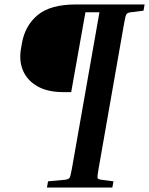

<svg xmlns="http://www.w3.org/2000/svg" viewBox="-20 -700 670 863"><path d="M78 -503Q92 -585 149.5 -632.5Q207 -680 322 -680H630L625 -652L569 -645Q553 -643 548.5 -636.5Q544 -630 538 -596L423 59Q417 93 418.5 99.5Q420 106 436 108L490 115L485 143H191L196 115L272 108Q288 106 292.5 99.5Q297 93 303 59L427 -645H364L300 -286H264Q194 -286 148.5 -312Q103 -338 84 -381.5Q65 -425 74 -479Z"/></svg>

Font: Inria Serif
Style: Bold Italic
Weight: 700
Italic angle: -10°
Designer: Black Foundry Team
Foundry: Black Foundry
Version: Version 1.000; ttfautohint (v1.8.3)